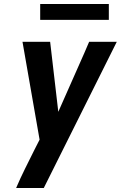

<svg xmlns="http://www.w3.org/2000/svg" viewBox="-20 -730 640 965"><path d="M200 215H61Q82 166 105.5 118.5Q129 71 153 23L179 -28L93 -520H232L273 -168L404 -464L428 -520H567ZM527 -630H182V-710H527Z"/></svg>

Font: Iosevka Aile Extrabold
Style: Italic
Weight: 800
Italic angle: -9°
Designer: Belleve Invis
Foundry: Belleve Invis
Version: Version 31.1.0; ttfautohint (v1.8.4)